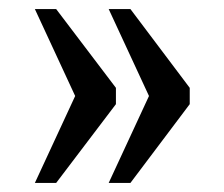

<svg xmlns="http://www.w3.org/2000/svg" viewBox="-20 -482 495 424"><path d="M220 -78H268L399 -252V-288L268 -462H220L309 -270ZM57 -78H104L236 -252V-288L104 -462H57L146 -270Z"/></svg>

Font: Noto Serif Sinhala Condensed Medium
Style: Regular
Weight: 500
Width: 3
Designer: Jelle Bosma - Monotype Design Team
Foundry: Monotype Imaging Inc.
Version: Version 2.007